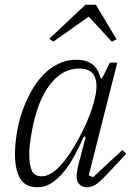

<svg xmlns="http://www.w3.org/2000/svg" viewBox="-20 -775 568 807"><path d="M137 12Q85 12 64 -26Q43 -64 43 -127Q43 -169 50.5 -215Q58 -261 73 -305Q88 -349 110 -389Q132 -429 160.5 -459Q189 -489 224.5 -506.5Q260 -524 301 -524Q341 -524 366.5 -506Q392 -488 403 -446H409L442 -512H473L353 -38L371 -30L494 -144L511 -129L433 -46Q401 -11 382.5 0.5Q364 12 347 12Q326 12 314 0Q302 -12 302 -32Q302 -40 303.5 -52Q305 -64 307 -73L340 -199L333 -202Q315 -162 294.5 -123.5Q274 -85 250 -55Q226 -25 198 -6.5Q170 12 137 12ZM155 -34Q174 -34 195.5 -46.5Q217 -59 238 -84Q262 -111 284 -146.5Q306 -182 324.5 -218.5Q343 -255 356 -289Q369 -323 375 -347L379 -364Q393 -423 377 -455Q361 -487 314 -487Q248 -487 199.5 -431Q151 -375 126 -278Q116 -240 109.5 -197.5Q103 -155 103 -127Q103 -85 113 -59.5Q123 -34 155 -34ZM187 -612 339 -755H383L470 -610L450 -600L353 -705L204 -600Z"/></svg>

Font: IBM Plex Serif Light
Style: Italic
Weight: 300
Italic angle: -14°
Designer: Mike Abbink, Paul van der Laan, Pieter van Rosmalen
Foundry: Bold Monday
Version: Version 3.001